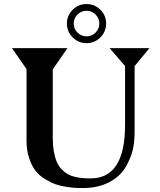

<svg xmlns="http://www.w3.org/2000/svg" viewBox="-20 -926 803 961"><path d="M367.9 -853.3Q349.1 -834.5 349.1 -808.1Q349.1 -781.7 367.9 -762.9Q386.7 -744.1 413.1 -744.1Q439.5 -744.1 458.3 -762.9Q477.1 -781.7 477.1 -808.1Q477.1 -834.5 458.3 -853.3Q439.5 -872.1 413.1 -872.1Q386.7 -872.1 367.9 -853.3ZM317.9 -685.1 244.1 -579.1V-235.8Q244.1 -197.3 249.8 -166.5Q255.4 -135.7 264.6 -114.7Q273.9 -93.8 288.6 -78.6Q303.2 -63.5 318.4 -54.7Q333.5 -45.9 354.2 -41Q375 -36.1 392.8 -34.7Q410.6 -33.2 434.1 -33.2Q606 -33.2 606 -300.8V-595.2L528.8 -685.1H728L653.8 -595.2V-276.9Q653.8 -212.4 644.5 -175.3Q635.3 -138.2 612.8 -96.2Q585 -45.4 528.6 -15.1Q472.2 15.1 397 15.1Q376.5 15.1 361.6 14.6Q346.7 14.2 314.7 9.5Q282.7 4.9 259 -3.4Q235.4 -11.7 206.1 -29.3Q176.8 -46.9 158 -71Q139.2 -95.2 126 -134Q112.8 -172.9 112.8 -221.2V-580.1L40 -685.1ZM343.8 -738.8Q314.9 -767.6 314.9 -808.1Q314.9 -848.6 343.8 -877.2Q372.6 -905.8 413.1 -905.8Q453.6 -905.8 482.4 -877.2Q511.2 -848.6 511.2 -808.1Q511.2 -767.6 482.4 -738.8Q453.6 -710 413.1 -710Q372.6 -710 343.8 -738.8Z"/></svg>

Font: Bluu Next
Style: Bold
Weight: 700
Designer: Jean-Baptiste Morizot, Igor Stepanchenko (Cyrillic)
Foundry: Igor Stepanchenko
Version: Version 1.005